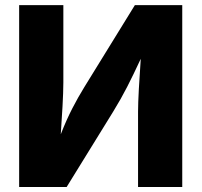

<svg xmlns="http://www.w3.org/2000/svg" viewBox="-20 -748 806 768"><path d="M709 0V-727.5H519.5L316.9 -398.9C284.2 -345.2 253.9 -290 223.1 -210.9C228 -283.7 233.4 -367.2 233.4 -418V-727.5H56.6V0H246.6L432.6 -301.3C475.6 -371.1 502.4 -425.8 543 -512.7C537.1 -426.3 532.2 -347.2 532.2 -301.3V0Z"/></svg>

Font: Inter ExtraBold
Style: Regular
Weight: 800
Designer: Rasmus Andersson
Foundry: rsms
Version: Version 4.001;git-9221beed3